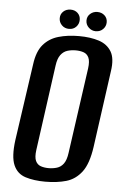

<svg xmlns="http://www.w3.org/2000/svg" viewBox="-52 -744 512 794"><g transform="rotate(5 204.0 -347.0)"><path d="M166 12Q119 12 84 1Q49 -10 34 -44.5Q19 -79 28 -148L74 -467Q81 -521 105.5 -549.5Q130 -578 168 -589Q206 -600 253 -600Q301 -600 336 -588.5Q371 -577 388 -548.5Q405 -520 397 -467L353 -149Q343 -78 317 -44Q291 -10 253 1Q215 12 166 12ZM175 -45Q193 -45 209.5 -50Q226 -55 237 -70Q248 -85 252 -115L302 -470Q306 -500 299 -515Q292 -530 277.5 -535Q263 -540 245 -540Q226 -540 210 -535Q194 -530 182.5 -515Q171 -500 167 -470L118 -115Q114 -85 121 -70Q128 -55 142.5 -50Q157 -45 175 -45ZM209 -626Q191 -626 179 -638Q167 -650 167 -667Q167 -684 179 -695Q191 -706 209 -706Q227 -706 238.5 -695Q250 -684 250 -667Q250 -650 238.5 -638Q227 -626 209 -626ZM320 -626Q303 -626 290.5 -638Q278 -650 278 -667Q278 -684 290.5 -695Q303 -706 320 -706Q338 -706 350 -695Q362 -684 362 -667Q362 -650 350 -638Q338 -626 320 -626Z"/></g></svg>

Font: Alumni Sans Thin SemiBold
Style: Italic
Weight: 600
Italic angle: -8°
Version: Version 1.016